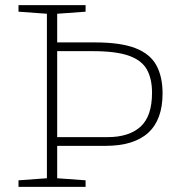

<svg xmlns="http://www.w3.org/2000/svg" viewBox="-20 -727 712 747"><path d="M313 -25.5V0H52V-25.5L162.5 -33.5V-673.5L52 -681.5V-707H313V-681.5L202.5 -673.5V-562H349Q449 -562 506.5 -539.8Q564 -517.5 588.2 -473.2Q612.5 -429 612.5 -363.5Q612.5 -159.5 389.5 -159.5H202.5V-33.5ZM571.5 -366Q571.5 -420 551.8 -456Q532 -492 482 -510Q432 -528 341 -528H202.5V-193.5H398.5Q482 -193.5 526.8 -234.2Q571.5 -275 571.5 -366Z"/></svg>

Font: Newsreader 6pt ExtraLight
Style: Regular
Weight: 275
Designer: Hugues Gentile
Foundry: Production Type
Version: Version 1.003; ttfautohint (v1.8.3)